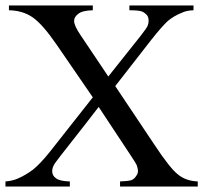

<svg xmlns="http://www.w3.org/2000/svg" viewBox="-20 -682 762 702"><path d="M401.4 -367.2Q436.5 -314.5 543 -155.3Q601.6 -66.4 630.9 -43.9Q659.2 -20.5 703.1 -18.6Q703.1 -11.7 703.1 0Q631.8 0 418.9 0Q418.9 -4.9 418.9 -18.6Q447.3 -19.5 460.9 -23.4Q471.7 -28.3 477.5 -38.1Q484.4 -46.9 484.4 -55.7Q484.4 -66.4 479.5 -79.1Q476.6 -85.9 453.1 -121.1Q416 -177.7 340.8 -291Q306.6 -246.1 202.1 -113.3Q179.7 -85 175.8 -76.2Q170.9 -66.4 170.9 -55.7Q170.9 -40 184.6 -30.3Q198.2 -19.5 235.4 -18.6Q235.4 -11.7 235.4 0Q176.8 0 0 0Q0 -2 0 -5.9Q0 -8.8 0 -18.6Q24.4 -20.5 43 -28.3Q73.2 -41 101.6 -62.5Q127.9 -84 163.1 -127.9Q214.8 -194.3 319.3 -326.2Q286.1 -374 188.5 -516.6Q135.7 -593.8 98.6 -619.1Q62.5 -643.6 12.7 -644.5Q12.7 -650.4 12.7 -662.1Q89.8 -662.1 319.3 -662.1Q319.3 -657.2 319.3 -644.5Q280.3 -643.6 265.6 -630.9Q251 -620.1 251 -605.5Q251 -587.9 274.4 -553.7Q308.6 -502.9 376 -402.3Q405.3 -439.5 494.1 -550.8Q514.6 -577.1 519.5 -586.9Q523.4 -596.7 523.4 -605.5Q523.4 -617.2 518.6 -625Q510.7 -634.8 500 -639.6Q489.3 -644.5 453.1 -644.5Q453.1 -650.4 453.1 -662.1Q511.7 -662.1 687.5 -662.1Q687.5 -657.2 687.5 -644.5Q660.2 -643.6 643.6 -634.8Q616.2 -624 593.8 -605.5Q572.3 -585.9 532.2 -535.2Q488.3 -478.5 401.4 -367.2Z"/></svg>

Font: Griech2
Style: Regular
Weight: 400
Version: 001.007